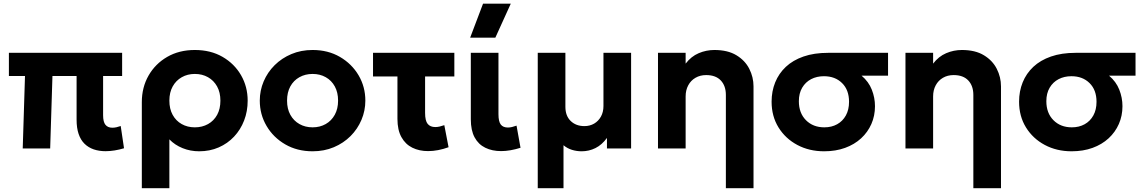

<svg xmlns="http://www.w3.org/2000/svg" viewBox="-20 -784 6038 1014"><path d="M537.5 14.5Q503 14.5 474.8 4.8Q446.5 -5 426.2 -25Q406 -45 395.2 -76.5Q384.5 -108 384.5 -152V-382.5H257L245 0H100L112 -382.5H27V-505H625V-382.5H524.5V-175.5Q524.5 -140 537 -124.8Q549.5 -109.5 573.5 -109.5Q584 -109.5 595.2 -112Q606.5 -114.5 617.5 -118.5L635 -1Q610 6.5 585.2 10.5Q560.5 14.5 537.5 14.5Z M729 210V-244.5Q729 -322.5 764.5 -384.8Q800 -447 863 -483.5Q926 -520 1009 -520Q1092.5 -520 1155.2 -483.8Q1218 -447.5 1253 -386.8Q1288 -326 1288 -252.5Q1288 -196 1269.2 -147.5Q1250.5 -99 1216.2 -62.5Q1182 -26 1135 -5.5Q1088 15 1032 15Q985.5 15 944.5 -1.5Q903.5 -18 874.5 -48V210ZM1009 -111.5Q1048 -111.5 1078.8 -128.8Q1109.5 -146 1126.8 -177.5Q1144 -209 1144 -252.5Q1144 -296 1126.5 -327.5Q1109 -359 1078.5 -376.2Q1048 -393.5 1009 -393.5Q970.5 -393.5 940 -376.2Q909.5 -359 892 -327.5Q874.5 -296 874.5 -252.5Q874.5 -209 891.8 -177.5Q909 -146 939.5 -128.8Q970 -111.5 1009 -111.5Z M1631 15Q1549.5 15 1486.5 -21.5Q1423.5 -58 1387.8 -118.8Q1352 -179.5 1352 -252.5Q1352 -306 1372.5 -354.2Q1393 -402.5 1430.5 -439.8Q1468 -477 1519 -498.5Q1570 -520 1631 -520Q1712.5 -520 1775.2 -483.5Q1838 -447 1873.8 -386.2Q1909.5 -325.5 1909.5 -252.5Q1909.5 -199.5 1889 -151Q1868.5 -102.5 1831.2 -65.2Q1794 -28 1743 -6.5Q1692 15 1631 15ZM1631 -111.5Q1669.5 -111.5 1700 -128.8Q1730.5 -146 1748 -177.8Q1765.5 -209.5 1765.5 -252.5Q1765.5 -296 1748.2 -327.5Q1731 -359 1700.5 -376.2Q1670 -393.5 1631 -393.5Q1592 -393.5 1561.2 -376.2Q1530.5 -359 1513.2 -327.5Q1496 -296 1496 -252.5Q1496 -209 1513.5 -177.5Q1531 -146 1561.5 -128.8Q1592 -111.5 1631 -111.5Z M2240.5 14Q2194 14 2157.5 -4Q2121 -22 2100 -59.8Q2079 -97.5 2079 -156V-380H1950V-505H2379.5V-380H2225V-188Q2225 -146 2238.8 -129.5Q2252.5 -113 2279 -113Q2290.5 -113 2302.2 -115.8Q2314 -118.5 2326.5 -123L2349 -6.5Q2321.5 3.5 2294 8.8Q2266.5 14 2240.5 14Z M2626.5 14Q2579 14 2542.8 -3.8Q2506.5 -21.5 2486.5 -58.5Q2466.5 -95.5 2466.5 -154V-505H2612.5V-181Q2612.5 -142 2624.8 -126.2Q2637 -110.5 2662.5 -110.5Q2672.5 -110.5 2684 -113.2Q2695.5 -116 2708 -120.5L2729 -3.5Q2702 5 2676 9.5Q2650 14 2626.5 14ZM2463 -585 2531 -764.5H2677.5L2596 -585Z M2820 210V-505H2966V-220Q2966 -172 2994 -145Q3022 -118 3066.5 -118Q3095 -118 3117.8 -131.2Q3140.5 -144.5 3153.8 -168.5Q3167 -192.5 3167 -224V-505H3313V0H3185.5V-55.5Q3159 -19 3124.8 -2Q3090.5 15 3052 15Q3025 15 3000.2 7.2Q2975.5 -0.5 2956 -17V210Z M3813.5 210V-282.5Q3813.5 -330.5 3786.8 -359Q3760 -387.5 3709.5 -387.5Q3677.5 -387.5 3653 -373.2Q3628.5 -359 3614.8 -333.5Q3601 -308 3601 -274.5V0H3455V-505H3601V-448Q3630 -486 3669.8 -503Q3709.5 -520 3753 -520Q3823.5 -520 3869.2 -492.2Q3915 -464.5 3937.2 -420.5Q3959.5 -376.5 3959.5 -328V210Z M4332.5 15Q4253.5 15 4190.8 -18.5Q4128 -52 4091.5 -111Q4055 -170 4055 -247Q4055 -302 4074 -349Q4093 -396 4130.2 -431Q4167.5 -466 4223.5 -485.5Q4279.5 -505 4354 -505H4670V-384.5H4530Q4567.5 -353 4584.2 -310.5Q4601 -268 4601 -223Q4601 -172.5 4582 -129.2Q4563 -86 4527.8 -53.5Q4492.5 -21 4443 -3Q4393.5 15 4332.5 15ZM4333.5 -111.5Q4372 -111.5 4401.2 -127.8Q4430.5 -144 4447.2 -174.2Q4464 -204.5 4464 -246.5Q4464 -309 4427.2 -345.2Q4390.5 -381.5 4331.5 -381.5Q4293.5 -381.5 4263.8 -366Q4234 -350.5 4216.5 -320.8Q4199 -291 4199 -249.5Q4199 -187 4236.5 -149.2Q4274 -111.5 4333.5 -111.5Z M5120.5 210V-282.5Q5120.5 -330.5 5093.8 -359Q5067 -387.5 5016.5 -387.5Q4984.5 -387.5 4960 -373.2Q4935.5 -359 4921.8 -333.5Q4908 -308 4908 -274.5V0H4762V-505H4908V-448Q4937 -486 4976.8 -503Q5016.5 -520 5060 -520Q5130.5 -520 5176.2 -492.2Q5222 -464.5 5244.2 -420.5Q5266.5 -376.5 5266.5 -328V210Z M5639.5 15Q5560.5 15 5497.8 -18.5Q5435 -52 5398.5 -111Q5362 -170 5362 -247Q5362 -302 5381 -349Q5400 -396 5437.2 -431Q5474.5 -466 5530.5 -485.5Q5586.5 -505 5661 -505H5977V-384.5H5837Q5874.5 -353 5891.2 -310.5Q5908 -268 5908 -223Q5908 -172.5 5889 -129.2Q5870 -86 5834.8 -53.5Q5799.5 -21 5750 -3Q5700.5 15 5639.5 15ZM5640.5 -111.5Q5679 -111.5 5708.2 -127.8Q5737.5 -144 5754.2 -174.2Q5771 -204.5 5771 -246.5Q5771 -309 5734.2 -345.2Q5697.5 -381.5 5638.5 -381.5Q5600.5 -381.5 5570.8 -366Q5541 -350.5 5523.5 -320.8Q5506 -291 5506 -249.5Q5506 -187 5543.5 -149.2Q5581 -111.5 5640.5 -111.5Z"/></svg>

Font: Geologica Cursive SemiBold
Style: Regular
Weight: 600
Designer: Sindre Bremnes, Frode Helland
Foundry: Monokrom Skriftforlag AS
Version: Version 1.010;gftools[0.9.28]